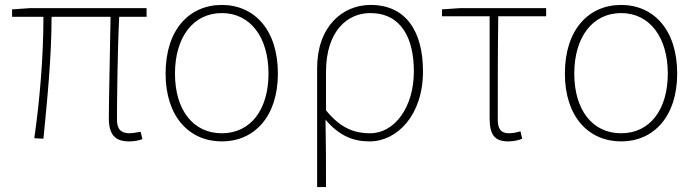

<svg xmlns="http://www.w3.org/2000/svg" viewBox="-20 -560 2823 778"><path d="M503 13C526 13 541 9 557 4L550 -26C527 -22 514 -20 505 -20C470 -20 454 -37 454 -75C454 -146 456 -351 463 -492H574V-527H101L29 -522V-492H156C156 -330 141 -154 119 0L156 2C171 -152 189 -327 189 -492H428C426 -355 421 -153 421 -81C421 -14 447 13 503 13Z M879 13C1009 13 1106 -86 1106 -262C1106 -441 1009 -540 879 -540C748 -540 651 -441 651 -262C651 -86 748 13 879 13ZM879 -20C762 -20 689 -115 689 -262C689 -408 762 -507 879 -507C995 -507 1068 -408 1068 -262C1068 -115 995 -20 879 -20Z M1265 198H1301C1301 92 1301 31 1299 -75C1355 -9 1412 13 1478 13C1588 13 1694 -92 1694 -271C1694 -434 1624 -540 1482 -540C1367 -540 1265 -452 1265 -283ZM1480 -20C1423 -20 1364 -35 1301 -113V-268C1301 -435 1388 -507 1480 -507C1606 -507 1657 -405 1657 -271C1657 -124 1578 -20 1480 -20Z M2040 13C2063 13 2085 7 2096 2L2089 -28C2076 -24 2059 -20 2043 -20C2010 -20 1997 -37 1997 -75C1997 -215 1997 -353 1999 -494H2193V-527H1843L1771 -522V-494H1964V-81C1964 -14 1984 13 2040 13Z M2497 13C2627 13 2724 -86 2724 -262C2724 -441 2627 -540 2497 -540C2366 -540 2269 -441 2269 -262C2269 -86 2366 13 2497 13ZM2497 -20C2380 -20 2307 -115 2307 -262C2307 -408 2380 -507 2497 -507C2613 -507 2686 -408 2686 -262C2686 -115 2613 -20 2497 -20Z"/></svg>

Font: Harano Aji Gothic KR ExtraLight
Style: Regular
Weight: 250
Foundry: Masamichi Hosoda
Version: HaranoAjiGothicKR-ExtraLight version 20220220;ttx 4.29.1